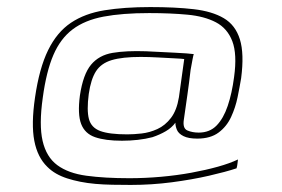

<svg xmlns="http://www.w3.org/2000/svg" viewBox="-20 -489 797 543"><path d="M402 -452Q326 -452 273 -442Q220 -432 185.5 -406Q151 -380 131 -333.5Q111 -287 101 -213Q90 -136 100.5 -90.5Q111 -45 142 -22Q173 1 224.5 8Q276 15 346 15Q390 15 435 11Q480 7 521 -0.5Q562 -8 596 -17.5Q630 -27 653 -38Q652 -31 651.5 -25.5Q651 -20 649 -13Q619 -3 571 8Q523 19 466 26.5Q409 34 350 34Q323 34 297.5 33.5Q272 33 249.5 31Q227 29 207 25Q187 21 170 15.5Q153 10 139 2Q125 -6 114 -17Q86 -44 77 -91Q68 -138 79 -213Q91 -296 116 -347Q141 -398 180.5 -424.5Q220 -451 276 -460Q332 -469 405 -469Q476 -469 528 -463Q580 -457 613 -437.5Q646 -418 658.5 -377.5Q671 -337 662 -268Q658 -244 652 -214.5Q646 -185 633.5 -158Q621 -131 598 -114Q575 -97 538 -97Q513 -97 499 -104Q485 -111 480.5 -121.5Q476 -132 476 -142Q466 -128 449 -118Q432 -108 411 -101Q392 -96 370 -93.5Q348 -91 325 -91Q278 -91 249 -101Q220 -111 209.5 -138.5Q199 -166 206 -219Q215 -279 237.5 -306Q260 -333 298.5 -339.5Q337 -346 393 -344Q413 -343 433.5 -342Q454 -341 473.5 -340Q493 -339 507.5 -338Q522 -337 528 -336Q527 -334 524.5 -321Q522 -308 519 -291Q515 -256 510 -221Q505 -186 500 -151Q496 -126 510 -120Q524 -114 542 -114Q573 -114 592.5 -134Q612 -154 624 -189.5Q636 -225 642 -271Q651 -336 637 -372.5Q623 -409 590.5 -426Q558 -443 510 -447.5Q462 -452 402 -452ZM501 -322Q495 -323 474 -324Q453 -325 427 -326.5Q401 -328 378 -328Q326 -328 296 -319Q266 -310 251.5 -287.5Q237 -265 231 -223Q225 -177 231.5 -152.5Q238 -128 263.5 -118.5Q289 -109 340 -109Q358 -109 380.5 -111.5Q403 -114 425 -124Q447 -134 463.5 -155.5Q480 -177 486 -214Z"/></svg>

Font: Genos Thin Thin
Style: Italic
Weight: 250
Italic angle: -8°
Version: Version 1.010